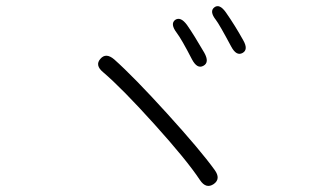

<svg xmlns="http://www.w3.org/2000/svg" viewBox="-20 -737 1040 627"><path d="M678 -136Q653 -119 633 -149Q590 -214 484 -331.5Q378 -449 317 -501Q289 -524 308 -545Q326 -566 353 -543Q417 -486 525.5 -366.5Q634 -247 681 -182Q702 -153 678 -136ZM644 -522Q624 -511 607 -543Q573 -609 557 -630Q535 -659 552 -672Q570 -684 591 -655Q614 -622 647 -565Q665 -533 644 -522ZM772 -564Q752 -553 735 -585Q696 -658 685 -672Q663 -700 680 -713Q697 -726 718 -696Q748 -653 774 -606Q792 -575 772 -564Z"/></svg>

Font: Resource Han Rounded CN Light
Style: Regular
Weight: 300
Designer: Cyano Hao (round all glyphs); Ryoko NISHIZUKA 西塚涼子 (kana, bopomofo & ideographs); Paul D. Hunt (Latin, Greek & Cyrillic)
Foundry: Cyano Hao
Version: 0.990